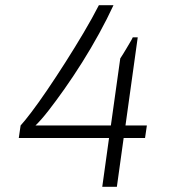

<svg xmlns="http://www.w3.org/2000/svg" viewBox="-20 -716 655 736"><path d="M372 0 398 -187H52L59 -235Q73 -250 100 -285.5Q127 -321 161 -371Q195 -421 231 -477.5Q267 -534 300.5 -590.5Q334 -647 359 -696H415Q391 -644 360 -587.5Q329 -531 295 -477Q261 -423 227.5 -375.5Q194 -328 165.5 -291.5Q137 -255 116 -235H405L441 -492Q446 -500 452.5 -510Q459 -520 465.5 -531.5Q472 -543 478.5 -553.5Q485 -564 489 -573H508L461 -235H543L536 -187H454L428 0Z"/></svg>

Font: Chivo Medium Thin
Style: Italic
Weight: 250
Italic angle: -8.05°
Version: Version 2.002